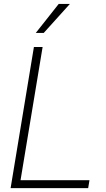

<svg xmlns="http://www.w3.org/2000/svg" viewBox="-20 -970 549 990"><path d="M34.7 0 154.8 -727.5H199.7L85.9 -41H441.4L434.6 0ZM164.6 -800.3 282.7 -949.7H340.3L205.6 -800.3Z"/></svg>

Font: Inter Display Extra Light
Style: Italic
Weight: 200
Italic angle: -9.39999°
Designer: Rasmus Andersson
Foundry: rsms
Version: Version 4.000;git-4fc901f